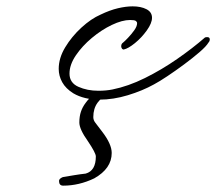

<svg xmlns="http://www.w3.org/2000/svg" viewBox="-20 -301 681 605"><path d="M293 13Q270 13 249 8Q228 3 211 -7Q187 -22 176 -42Q165 -62 165 -84Q165 -118 185.5 -152Q206 -186 236.5 -214Q267 -242 297 -255Q326 -269 351.5 -275Q377 -281 398 -281Q424 -281 441.5 -272Q459 -263 459 -245Q459 -228 442.5 -205Q426 -182 405 -165Q384 -148 370 -145Q366 -145 364 -148.5Q362 -152 362 -154V-156Q362 -163 368 -167Q373 -171 383.5 -182Q394 -193 403 -205.5Q412 -218 412 -228Q412 -232 408 -235Q404 -238 390 -238Q365 -238 332.5 -222.5Q300 -207 269.5 -181.5Q239 -156 219 -126.5Q199 -97 199 -69Q199 -40 227 -27.5Q255 -15 290 -15Q302 -15 313 -16Q324 -17 334 -19Q384 -29 436.5 -55Q489 -81 538 -115Q587 -149 626 -183Q629 -184 633 -184Q641 -184 641 -177Q641 -171 637 -167Q630 -155 608.5 -136.5Q587 -118 560 -98Q533 -78 507.5 -61Q482 -44 465 -35Q429 -15 383 -1Q337 13 293 13ZM179 284Q166 284 166 269Q166 262 178 257Q196 254 214 251Q232 248 250 246Q282 237 282 192Q282 181 257 144Q230 106 230 85Q230 66 235 51Q240 36 250 23Q269 -4 294 -6H300Q308 -6 313 -4Q318 -2 320 0Q301 4 287.5 22.5Q274 41 274 68Q274 78 281 86.5Q288 95 302 114Q332 153 332 181Q332 230 277 261Q229 284 179 284Z"/></svg>

Font: WindSong Medium
Style: Regular
Weight: 500
Designer: Robert E. Leuschke
Foundry: Robert E. Leuschke
Version: Version 1.010; ttfautohint (v1.8.3)